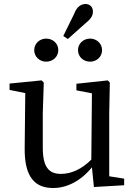

<svg xmlns="http://www.w3.org/2000/svg" viewBox="-20 -931 683 965"><path d="M372 -679C372 -645 400 -621 433 -621C465 -621 493 -645 493 -679C493 -713 465 -737 433 -737C400 -737 372 -713 372 -679ZM414 -818C438 -837 447 -853 447 -873C447 -898 429 -911 410 -911C389 -911 366 -898 353 -862L298 -750L321 -735ZM212 -621C245 -621 273 -645 273 -679C273 -713 245 -737 212 -737C180 -737 152 -713 152 -679C152 -645 180 -621 212 -621ZM529 -45V-361L532 -516L522 -527L364 -510V-477L442 -462L439 -129C391 -81 339 -57 286 -57C226 -57 195 -91 195 -189V-361L200 -516L189 -527L28 -511V-479L107 -463L104 -184C103 -38 158 14 247 14C316 14 386 -21 442 -90L452 9L604 0V-33Z"/></svg>

Font: Noto Serif CJK JP Medium
Style: Regular
Weight: 500
Designer: Ryoko NISHIZUKA 西塚涼子 (kana & ideographs); Frank Grießhammer (Latin, Greek & Cyrillic); Wenlong ZHANG 张文龙 (bopomofo); San
Foundry: Adobe Systems Incorporated
Version: Version 1.000;PS 1;hotconv 16.6.53;makeotf.lib2.5.65590